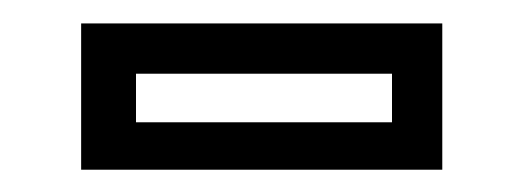

<svg xmlns="http://www.w3.org/2000/svg" viewBox="-20 -708 458 168"><path d="M51 -559.5V-687.5H367V-559.5ZM99 -601H323V-643.5H99Z"/></svg>

Font: Tourney Thin Medium
Style: Regular
Weight: 500
Version: Version 1.015